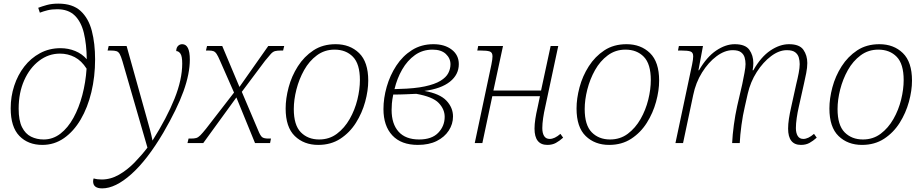

<svg xmlns="http://www.w3.org/2000/svg" viewBox="-20 -790 5100 1060"><path d="M214 10Q135 10 87 -39.5Q39 -89 39 -192Q39 -257 58.5 -316.5Q78 -376 114 -422.5Q150 -469 201 -496.5Q252 -524 314 -524Q357 -524 395 -508.5Q433 -493 459 -463Q458 -546 443 -608Q428 -670 392.5 -704.5Q357 -739 296 -739Q266 -739 243.5 -733.5Q221 -728 200 -720L191 -747Q212 -755 239 -762.5Q266 -770 302 -770Q381 -770 425 -729.5Q469 -689 487 -619.5Q505 -550 505 -462Q505 -367 484.5 -281.5Q464 -196 425.5 -130.5Q387 -65 333.5 -27.5Q280 10 214 10ZM221 -20Q272 -20 313.5 -52Q355 -84 385.5 -139.5Q416 -195 434.5 -265Q453 -335 458 -411Q430 -455 392.5 -474.5Q355 -494 311 -494Q248 -494 196 -454.5Q144 -415 113.5 -346.5Q83 -278 83 -190Q83 -125 101.5 -88Q120 -51 151.5 -35.5Q183 -20 221 -20Z M544 250Q494 250 494 211Q494 203 497 195Q507 198 518 199.5Q529 201 541 201Q591 201 637 174.5Q683 148 722.5 107.5Q762 67 794 25L656 -452Q648 -479 641 -491.5Q634 -504 623 -507.5Q612 -511 592 -511H574L580 -536H679L790 -139Q800 -104 808 -74Q816 -44 822 -14Q901 -139 943.5 -245Q986 -351 986 -439Q986 -480 976 -494Q966 -508 953 -508Q953 -526 962.5 -536Q972 -546 986 -546Q1028 -546 1028 -461Q1028 -383 993 -286Q958 -189 882 -58Q793 93 705 171.5Q617 250 544 250Z M1015 0 1021 -25H1034Q1052 -25 1063 -28Q1074 -31 1086 -43Q1098 -55 1118 -80L1272 -279L1195 -454Q1184 -480 1176 -492Q1168 -504 1158.5 -507.5Q1149 -511 1133 -511H1117L1123 -536H1207L1302 -310L1461 -536H1549L1543 -511H1531Q1511 -511 1499 -508Q1487 -505 1475.5 -492.5Q1464 -480 1443 -454L1315 -283L1405 -71Q1417 -41 1427 -33Q1437 -25 1462 -25H1476L1471 0H1388L1285 -252L1102 0Z M1737 10Q1658 10 1607.5 -39Q1557 -88 1557 -191Q1557 -246 1573.5 -308Q1590 -370 1624.5 -424Q1659 -478 1710.5 -512Q1762 -546 1833 -546Q1912 -546 1962.5 -497Q2013 -448 2013 -345Q2013 -290 1996 -228Q1979 -166 1945 -112Q1911 -58 1859 -24Q1807 10 1737 10ZM1742 -20Q1798 -20 1840 -51.5Q1882 -83 1910.5 -133Q1939 -183 1953 -240Q1967 -297 1967 -348Q1967 -437 1928.5 -476.5Q1890 -516 1827 -516Q1772 -516 1729.5 -484.5Q1687 -453 1659 -403Q1631 -353 1616.5 -296Q1602 -239 1602 -188Q1602 -99 1641 -59.5Q1680 -20 1742 -20Z M2287 10Q2195 10 2146 -42.5Q2097 -95 2097 -188Q2097 -248 2115 -311Q2133 -374 2168 -427.5Q2203 -481 2254.5 -513.5Q2306 -546 2373 -546Q2435 -546 2474 -516Q2513 -486 2513 -436Q2513 -378 2464 -339Q2415 -300 2323 -288Q2408 -273 2444.5 -234.5Q2481 -196 2481 -147Q2481 -105 2457.5 -69Q2434 -33 2391 -11.5Q2348 10 2287 10ZM2368 -516Q2313 -516 2271 -486Q2229 -456 2200.5 -406.5Q2172 -357 2158 -298L2184 -299Q2270 -301 2325.5 -313Q2381 -325 2412 -344Q2443 -363 2455 -386.5Q2467 -410 2467 -435Q2467 -468 2441.5 -492Q2416 -516 2368 -516ZM2294 -20Q2364 -20 2399.5 -57Q2435 -94 2435 -145Q2435 -187 2402 -221.5Q2369 -256 2278 -272Q2253 -271 2221 -269.5Q2189 -268 2151 -268Q2145 -238 2143.5 -218.5Q2142 -199 2142 -183Q2142 -106 2180.5 -63Q2219 -20 2294 -20Z M3002 10Q2931 10 2931 -80Q2931 -104 2935.5 -133.5Q2940 -163 2948 -197L2961 -259H2698L2643 0H2601L2693 -434Q2696 -448 2697.5 -460Q2699 -472 2699 -479Q2699 -501 2683.5 -506Q2668 -511 2634 -511H2615L2620 -536H2757L2704 -290H2967L3020 -536H3062L2990 -199Q2983 -169 2978.5 -138Q2974 -107 2974 -83Q2974 -55 2984 -39Q2994 -23 3015 -23Q3042 -23 3074 -51L3089 -30Q3069 -12 3049 -1Q3029 10 3002 10Z M3343 10Q3264 10 3213.5 -39Q3163 -88 3163 -191Q3163 -246 3179.5 -308Q3196 -370 3230.5 -424Q3265 -478 3316.5 -512Q3368 -546 3439 -546Q3518 -546 3568.5 -497Q3619 -448 3619 -345Q3619 -290 3602 -228Q3585 -166 3551 -112Q3517 -58 3465 -24Q3413 10 3343 10ZM3348 -20Q3404 -20 3446 -51.5Q3488 -83 3516.5 -133Q3545 -183 3559 -240Q3573 -297 3573 -348Q3573 -437 3534.5 -476.5Q3496 -516 3433 -516Q3378 -516 3335.5 -484.5Q3293 -453 3265 -403Q3237 -353 3222.5 -296Q3208 -239 3208 -188Q3208 -99 3247 -59.5Q3286 -20 3348 -20Z M4402 10Q4331 10 4331 -80Q4331 -105 4335.5 -134.5Q4340 -164 4348 -199L4376 -326Q4384 -358 4389.5 -387Q4395 -416 4395 -436Q4395 -455 4390 -472.5Q4385 -490 4370 -501.5Q4355 -513 4324 -513Q4281 -513 4237 -480Q4193 -447 4158 -392.5Q4123 -338 4108 -272L4092 -201Q4081 -155 4073.5 -99.5Q4066 -44 4064 0H4022Q4024 -45 4031.5 -100.5Q4039 -156 4050 -205L4078 -326Q4084 -355 4090 -387Q4096 -419 4096 -436Q4096 -455 4091 -472.5Q4086 -490 4071 -501.5Q4056 -513 4025 -513Q3981 -513 3936 -479.5Q3891 -446 3856 -390Q3821 -334 3807 -265L3751 0H3709L3801 -434Q3804 -448 3805.5 -460Q3807 -472 3807 -479Q3807 -501 3791.5 -506Q3776 -511 3742 -511H3723L3728 -536H3861L3836 -402H3839Q3882 -476 3934 -511Q3986 -546 4036 -546Q4095 -546 4117 -515Q4139 -484 4139 -442Q4139 -422 4135 -402H4139Q4181 -476 4233 -511Q4285 -546 4336 -546Q4394 -546 4415.5 -515Q4437 -484 4437 -442Q4437 -417 4431 -386.5Q4425 -356 4419 -330L4390 -200Q4383 -170 4378.5 -138.5Q4374 -107 4374 -83Q4374 -56 4384 -39.5Q4394 -23 4415 -23Q4442 -23 4474 -51L4489 -30Q4469 -12 4449 -1Q4429 10 4402 10Z M4739 10Q4660 10 4609.5 -39Q4559 -88 4559 -191Q4559 -246 4575.5 -308Q4592 -370 4626.5 -424Q4661 -478 4712.5 -512Q4764 -546 4835 -546Q4914 -546 4964.5 -497Q5015 -448 5015 -345Q5015 -290 4998 -228Q4981 -166 4947 -112Q4913 -58 4861 -24Q4809 10 4739 10ZM4744 -20Q4800 -20 4842 -51.5Q4884 -83 4912.5 -133Q4941 -183 4955 -240Q4969 -297 4969 -348Q4969 -437 4930.5 -476.5Q4892 -516 4829 -516Q4774 -516 4731.5 -484.5Q4689 -453 4661 -403Q4633 -353 4618.5 -296Q4604 -239 4604 -188Q4604 -99 4643 -59.5Q4682 -20 4744 -20Z"/></svg>

Font: Noto Serif ExtraLight
Style: Italic
Weight: 200
Italic angle: -12°
Designer: Monotype Design Team
Foundry: Monotype Imaging Inc.
Version: Version 2.014; ttfautohint (v1.8.4.7-5d5b)